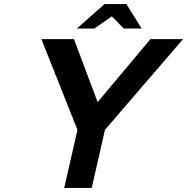

<svg xmlns="http://www.w3.org/2000/svg" viewBox="-20 -920 918 942"><path d="M495 -283 430 2H295L360 -283L183 -728H343L459 -419L718 -728H878ZM493 -900H600L675 -780H587L529 -840L443 -780H357Z"/></svg>

Font: Miedinger
Style: Bold-Italic
Weight: 700
Italic angle: -13°
Version: Version 001.000